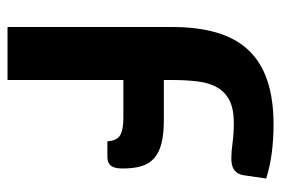

<svg xmlns="http://www.w3.org/2000/svg" viewBox="-136 -428 730 498"><g transform="rotate(90 229.0 -179.0)"><path d="M50 -259.5Q50 -326 64.5 -375.8Q79 -425.5 109.8 -458.2Q140.5 -491 188.5 -507.2Q236.5 -523.5 303 -523.5Q340.5 -523.5 375.8 -519Q411 -514.5 443 -504.5L435 -449Q433.5 -438 429.5 -431.2Q425.5 -424.5 419.8 -420.8Q414 -417 406.5 -415.5Q399 -414 390.5 -414Q374 -414 350 -417.2Q326 -420.5 300 -420.5Q263 -420.5 241 -409.5Q219 -398.5 207 -377.8Q195 -357 191.2 -327Q187.5 -297 187.5 -259.5V-239H291Q327 -239 351.2 -233Q375.5 -227 390.2 -214Q405 -201 411 -180.8Q417 -160.5 417 -132.5Q417 -126 416.2 -119Q415.5 -112 412.5 -106Q409.5 -100 403.2 -96.2Q397 -92.5 386 -92.5H346.5Q345 -117 331 -125.5Q317 -134 286 -134H187.5V166.5H50Z"/></g></svg>

Font: Lato 2
Style: Regular
Weight: 800
Designer: Lukasz Dziedzic with Adam Twardoch and Botio Nikoltchev
Foundry: tyPoland Lukasz Dziedzic
Version: Version 2.015; 2015-08-06; http://www.latofonts.com/